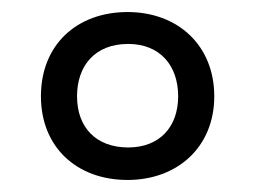

<svg xmlns="http://www.w3.org/2000/svg" viewBox="-20 -743 424 319"><path d="M192 -444C274 -444 336 -498 336 -583C336 -668 275 -723 192 -723C108 -723 48 -669 48 -583C48 -499 107 -444 192 -444ZM193 -498C140 -498 108 -531 108 -583C108 -633 137 -670 193 -670C245 -670 276 -635 276 -583C276 -532 245 -498 193 -498Z"/></svg>

Font: Noto Sans Telugu Condensed
Style: Regular
Weight: 400
Width: 3
Designer: Jelle Bosma - Monotype Design Team
Foundry: Monotype Imaging Inc.
Version: Version 2.005